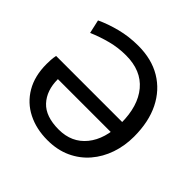

<svg xmlns="http://www.w3.org/2000/svg" viewBox="-183 -883 1066 1066"><g transform="rotate(45 349.5 -350.0)"><path d="M555 -342Q555 -476 491.5 -552Q428 -628 308 -628Q247 -628 190 -613Q133 -598 79 -575L61 -655Q114 -680 180 -697Q246 -714 319 -714Q424 -714 500 -668.5Q576 -623 617.5 -539.5Q659 -456 659 -340Q659 -268 637 -204Q615 -140 573 -91Q531 -42 470.5 -14Q410 14 332 14Q245 14 176.5 -20.5Q108 -55 69 -121.5Q30 -188 30 -282Q30 -297 31 -314.5Q32 -332 36 -351H599V-267H134Q134 -178 183 -125Q232 -72 335 -72Q437 -72 496 -144.5Q555 -217 555 -342Z"/></g></svg>

Font: Cabin VF Beta
Style: Regular
Weight: 400
Designer: Pablo Impallari
Foundry: Pablo Impallari. http://www.impallari.com Igino Marini. http://www.ikern.com
Version: Version 2.200